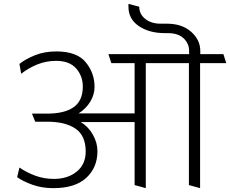

<svg xmlns="http://www.w3.org/2000/svg" viewBox="-20 -961 1195 997"><path d="M679 0V-327H400Q440 -302 463 -260.5Q486 -219 486 -176Q486 -91 428 -37.5Q370 16 257 16Q198 16 149 -1.5Q100 -19 69 -41L81 -91Q117 -66 162.5 -49Q208 -32 260 -32Q332 -32 378.5 -70Q425 -108 425 -174Q425 -257 372 -293Q319 -329 226 -329H163L146 -371H225Q315 -371 362.5 -404.5Q410 -438 410 -512Q410 -566 375.5 -605.5Q341 -645 271 -645Q220 -645 174 -626.5Q128 -608 90 -578L81 -629Q113 -655 162.5 -674.5Q212 -694 272 -694Q379 -694 425 -638Q471 -582 471 -510Q471 -470 449 -433.5Q427 -397 388 -372H679V-633H558L543 -680H962V-697Q962 -735 933.5 -762Q905 -789 852 -789H836Q755 -789 701 -825.5Q647 -862 647 -926V-941L703 -926Q703 -888 734 -863Q765 -838 814 -838H847Q925 -838 972.5 -796Q1020 -754 1020 -697V-680H1140L1155 -633H1019V16L961 0V-633H737V16Z"/></svg>

Font: Palanquin ExtraLight
Style: Regular
Weight: 275
Designer: Pria Ravichandran
Version: Version 1.001